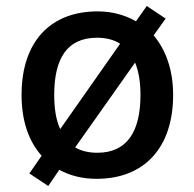

<svg xmlns="http://www.w3.org/2000/svg" viewBox="-20 -587 649 641"><path d="M558 -270C558 -355 533 -421 493 -469L533 -525L470 -567L434 -516C397 -537 354 -549 306 -549C149 -549 52 -449 52 -270C52 -183 76 -115 119 -67L78 -8L141 34L178 -20C215 0 256 10 303 10C459 10 558 -91 558 -270ZM161 -270C161 -392 204 -461 304 -461C335 -461 361 -454 381 -441L181 -156C167 -186 161 -225 161 -270ZM449 -270C449 -149 405 -77 305 -77C276 -77 251 -83 231 -95L431 -378C443 -349 449 -313 449 -270Z"/></svg>

Font: Noto Sans Bassa Vah Medium
Style: Regular
Weight: 500
Designer: Monotype Design Team
Foundry: Monotype Imaging Inc.
Version: Version 2.002